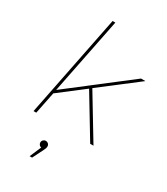

<svg xmlns="http://www.w3.org/2000/svg" viewBox="-239 -847 1057 1212"><g transform="rotate(30 290.0 -241.5)"><path d="M312 -311 500 0H476L296 -298L115 -159L83 0H63L211 -742H231L120 -187L548 -517H580ZM251 150Q251 163 242 179L202 259H184L220 175Q211 174 205 166.5Q199 159 199 150Q199 139 206.5 131.5Q214 124 224 124Q236 124 243.5 131.5Q251 139 251 150Z"/></g></svg>

Font: Montserrat Alternates Thin
Style: Italic
Weight: 250
Italic angle: -11.3°
Designer: Julieta Ulanovsky
Foundry: Julieta Ulanovsky
Version: Version 7.200